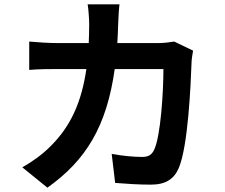

<svg xmlns="http://www.w3.org/2000/svg" viewBox="-20 -822 1040 887"><path d="M532 -802H385C389 -778 392 -732 392 -710C392 -680 391 -651 390 -623H247C209 -623 157 -626 115 -630V-499C158 -503 213 -503 247 -503H379C357 -351 307 -239 214 -147C174 -106 124 -72 83 -49L199 45C378 -82 473 -239 510 -503H735C735 -395 722 -195 693 -132C682 -108 668 -97 636 -97C597 -97 545 -102 496 -111L512 23C560 27 620 31 677 31C746 31 784 5 806 -46C849 -148 861 -427 865 -535C865 -546 869 -572 872 -588L785 -630C761 -626 735 -623 710 -623H522C524 -652 525 -682 526 -713C527 -737 529 -779 532 -802Z"/></svg>

Font: Source Han Sans JP
Style: Bold
Weight: 700
Designer: Ryoko NISHIZUKA 西塚涼子 (kana, bopomofo & ideographs); Paul D. Hunt (Latin, Greek & Cyrillic); Sandoll Communications 산돌커뮤니
Foundry: Adobe
Version: Version 2.002;hotconv 1.0.116;makeotfexe 2.5.65601